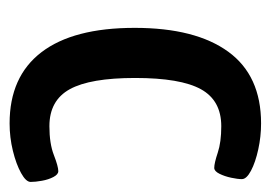

<svg xmlns="http://www.w3.org/2000/svg" viewBox="-104 -466 577 410"><g transform="rotate(90 185.0 -261.5)"><path d="M244 7Q144 7 92 -61Q40 -129 40 -260Q40 -390 91 -460Q142 -530 244 -530Q272 -530 299.5 -524Q327 -518 345 -508.5Q363 -499 363 -489Q363 -480 360 -466Q357 -452 351.5 -441Q346 -430 339 -430Q329 -430 306.5 -437.5Q284 -445 250 -445Q195 -445 171 -401.5Q147 -358 147 -261Q147 -165 171 -121.5Q195 -78 250 -78Q287 -78 311.5 -87.5Q336 -97 346 -97Q353 -97 358.5 -86.5Q364 -76 366.5 -62Q369 -48 369 -38Q369 -28 350 -17.5Q331 -7 302.5 0Q274 7 244 7Z"/></g></svg>

Font: Asap Condensed Medium
Style: Regular
Weight: 500
Width: 3
Designer: Pablo Cosgaya
Foundry: Omnibus-Type
Version: Version 3.001; ttfautohint (v1.8.4.7-5d5b)